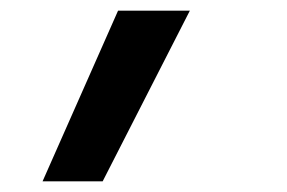

<svg xmlns="http://www.w3.org/2000/svg" viewBox="-20 -178 540 361"><path d="M60 163 202 -158H337L173 163Z"/></svg>

Font: Iosevka Curly Oblique
Style: Bold
Weight: 700
Italic angle: -9°
Monospace: yes
Designer: Belleve Invis
Foundry: Belleve Invis
Version: Version 11.1.0; ttfautohint (v1.8.3)